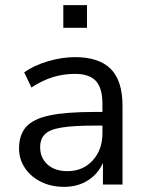

<svg xmlns="http://www.w3.org/2000/svg" viewBox="-20 -717 570 746"><path d="M229 9Q179 9 139.5 -10.5Q100 -30 77 -64Q54 -98 54 -140Q54 -193 81.5 -224Q109 -255 172.5 -268.5Q236 -282 346 -282H378V-313Q378 -375 352.5 -402.5Q327 -430 271 -430Q227 -430 186 -417.5Q145 -405 102 -377L74 -436Q112 -463 166.5 -479Q221 -495 271 -495Q365 -495 410.5 -449Q456 -403 456 -306V0H380V-84Q361 -41 321.5 -16Q282 9 229 9ZM242 -52Q302 -52 340 -93.5Q378 -135 378 -199V-229H347Q266 -229 219.5 -221.5Q173 -214 154.5 -195.5Q136 -177 136 -145Q136 -104 164.5 -78Q193 -52 242 -52ZM226 -609V-697H318V-609Z"/></svg>

Font: Nunito Sans
Style: Regular
Weight: 400
Designer: Vernon Adams
Foundry: Vernon Adams
Version: Version 3.101; ttfautohint (v1.8.4.7-5d5b);gftools[0.9.27]